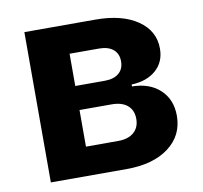

<svg xmlns="http://www.w3.org/2000/svg" viewBox="-66 -621 733 692"><g transform="rotate(-10 300.0 -275.0)"><path d="M66 0V-550H326Q423 -550 480 -511Q537 -472 537 -407Q537 -358 503.5 -328.5Q470 -299 414 -297V-290Q479 -289 517 -253Q555 -217 555 -158Q555 -86 498 -43Q441 0 344 0ZM213 -327H321Q354 -327 372.5 -342.5Q391 -358 391 -386Q391 -414 372.5 -429.5Q354 -445 321 -445H213ZM213 -105H331Q368 -105 388.5 -123Q409 -141 409 -172Q409 -204 388.5 -221.5Q368 -239 331 -239H213Z"/></g></svg>

Font: JetBrains Mono NL ExtraBold
Style: Regular
Weight: 800
Designer: Philipp Nurullin, Konstantin Bulenkov
Foundry: JetBrains
Version: Version 2.304; ttfautohint (v1.8.4.7-5d5b)